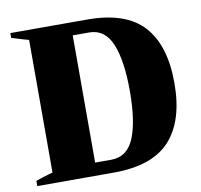

<svg xmlns="http://www.w3.org/2000/svg" viewBox="-78 -783 904 865"><g transform="rotate(-10 373.5 -350.0)"><path d="M24 -24Q44 -30 54 -34Q95 -47 102 -48V-655Q81 -660 44 -672L24 -678V-700H375Q552 -700 632.5 -611.5Q713 -523 713 -350Q713 -178 632 -89Q551 0 374 0H24ZM372 -59Q446 -59 477.5 -134.5Q509 -210 509 -350Q509 -489 477.5 -565Q446 -641 374 -641H299V-59Z"/></g></svg>

Font: Trirong Black
Style: Regular
Weight: 900
Designer: Katatrad Team
Foundry: CadsonDemak
Version: Version 1.001